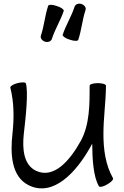

<svg xmlns="http://www.w3.org/2000/svg" viewBox="-20 -1006 685 1060"><path d="M412 -786C430 -839 434 -896 452 -950C457 -963 447 -978 430 -984C414 -989 397 -983 392 -970C375 -916 344 -868 326 -814C324 -807 341 -794 365 -787C388 -779 409 -778 412 -786ZM266 -790C283 -844 314 -892 332 -946C334 -953 317 -966 293 -973C270 -981 249 -982 246 -974C228 -921 224 -864 206 -810C201 -797 211 -782 228 -776C244 -771 261 -777 266 -790ZM37 -522C58 -440 58 -354 49 -270C36 -156 42 -29 141 18C274 81 400 -52 481 -198C484 -203 486 -208 489 -213C490 -126 495 -31 526 22C530 29 551 25 572 12C594 0 608 -16 604 -22C562 -96 551 -182 551 -267C551 -354 564 -441 565 -528V-529C565 -530 565 -532 565 -533C565 -541 545 -547 520 -547C495 -547 475 -541 475 -533C475 -429 475 -318 426 -228C366 -120 278 -17 179 -63C110 -96 103 -184 111 -263C122 -358 137 -495 123 -545C121 -553 100 -553 76 -547C52 -541 35 -529 37 -522Z"/></svg>

Font: Nupuram
Style: Regular
Weight: 400
Designer: Santhosh Thottingal (santhosh.thottingal@gmail.com)
Foundry: SMC
Version: Version 1.000